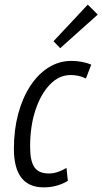

<svg xmlns="http://www.w3.org/2000/svg" viewBox="-20 -798 442 829"><path d="M169 11Q40 11 40 -156Q40 -237 58.5 -306Q77 -375 110.5 -426.5Q144 -478 189.5 -506.5Q235 -535 288 -535Q311 -535 333 -531Q355 -527 374 -519L351 -459Q335 -467 318.5 -470.5Q302 -474 285 -474Q235 -474 195.5 -433Q156 -392 133 -322.5Q110 -253 110 -165Q110 -103 128.5 -76Q147 -49 191 -49Q211 -49 231 -56Q251 -63 267 -73L273 -17Q226 11 169 11ZM240 -590 211 -620 359 -778 402 -735Z"/></svg>

Font: Ubuntu Sans Condensed
Style: Italic
Weight: 400
Width: 3
Italic angle: -13.5°
Designer: Dalton Maag Ltd
Foundry: Dalton Maag Ltd
Version: Version 1.006; ttfautohint (v1.8.4.7-5d5b)